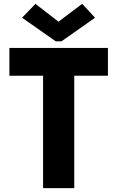

<svg xmlns="http://www.w3.org/2000/svg" viewBox="-20 -966 602 986"><path d="M201.2 0V-599.6H361.3V0ZM28.3 -577.1V-719.7H534.2V-577.1ZM162.1 -946.3 279.3 -855.5H281.7L401.9 -946.3L468.3 -875L295.9 -753.9H266.1L93.3 -875Z"/></svg>

Font: Reddit Mono ExtraBold
Style: Regular
Weight: 800
Monospace: yes
Designer: Stephen Hutchings
Foundry: Reddit
Version: Version 1.014